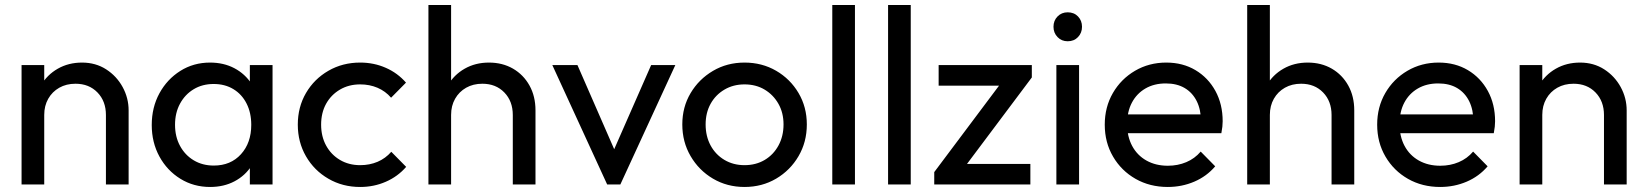

<svg xmlns="http://www.w3.org/2000/svg" viewBox="-20 -734 6549 764"><path d="M401.5 0V-276.5Q401.5 -331.2 367.9 -366Q334.2 -400.8 280.4 -400.8Q243.8 -400.8 215.8 -384.9Q187.8 -369 171.9 -341Q156 -313 156 -276.8L118.5 -297.8Q118.5 -352 142.9 -394.1Q167.2 -436.2 209.9 -460.6Q252.6 -485 306.5 -485Q360.5 -485 402.4 -458.1Q444.2 -431.2 468 -387.6Q491.8 -344 491.8 -294.5V0ZM65.8 0V-475H156V0Z M816.2 10Q750.5 10 697.8 -22.6Q645 -55.2 614.4 -111.1Q583.8 -167 583.8 -236.5Q583.8 -306.8 614.4 -362.8Q645 -418.8 697.6 -451.9Q750.2 -485 815.8 -485Q870.2 -485 912.8 -462.5Q955.2 -440 981.1 -400.2Q1007 -360.5 1009.8 -309V-166.2Q1006.8 -114.8 981.2 -74.9Q955.8 -35 913.1 -12.5Q870.5 10 816.2 10ZM830.8 -75.2Q898 -75.2 938.9 -120.4Q979.8 -165.5 979.8 -237.2Q979.8 -285.5 961.1 -322.1Q942.5 -358.8 908.9 -379.2Q875.2 -399.8 830.2 -399.8Q785.2 -399.8 750.8 -379Q716.2 -358.2 696.4 -321.6Q676.5 -285 676.5 -237.5Q676.5 -190 696.4 -153.4Q716.2 -116.8 751 -96Q785.8 -75.2 830.8 -75.2ZM974.2 0V-127.5L990.8 -243.8L974.2 -358.5V-475H1064.5V0Z M1413.2 10Q1343.2 10 1286.8 -22.8Q1230.2 -55.5 1197.6 -112Q1165 -168.5 1165 -238Q1165 -308 1197.6 -363.9Q1230.2 -419.8 1286.8 -452.4Q1343.2 -485 1413.2 -485Q1467.8 -485 1515 -464.2Q1562.2 -443.5 1595.5 -405.2L1536.2 -345.2Q1513.8 -371.2 1482.1 -384.8Q1450.5 -398.2 1413.2 -398.2Q1368 -398.2 1332.8 -377.5Q1297.5 -356.8 1277.6 -321Q1257.8 -285.2 1257.8 -238Q1257.8 -191.2 1277.6 -154.9Q1297.5 -118.5 1332.8 -97.6Q1368 -76.8 1413.2 -76.8Q1450.8 -76.8 1482.5 -90.2Q1514.2 -103.8 1537 -130L1596.2 -70Q1562.8 -31.5 1515.2 -10.8Q1467.8 10 1413.2 10Z M2020.5 0V-276.5Q2020.5 -331.2 1986.9 -366Q1953.2 -400.8 1899.4 -400.8Q1862.8 -400.8 1834.8 -384.9Q1806.8 -369 1790.9 -341Q1775 -313 1775 -276.8L1737.5 -297.8Q1737.5 -352 1761.9 -394.1Q1786.2 -436.2 1828.9 -460.6Q1871.6 -485 1925.5 -485Q1979.5 -485 2021.4 -460.8Q2063.2 -436.5 2087 -393.6Q2110.8 -350.8 2110.8 -294.5V0ZM1684.8 0V-714H1775V0Z M2396 0 2177.8 -475H2277.8L2453 -73.8H2394.8L2571 -475H2667.2L2448.5 0Z M2942.5 10Q2873.2 10 2817.1 -23.1Q2761 -56.2 2728 -112.8Q2695 -169.2 2695 -238.8Q2695 -308 2728 -363.5Q2761 -419 2817.1 -452Q2873.2 -485 2942.5 -485Q3012.2 -485 3068.4 -452.4Q3124.5 -419.8 3157.5 -363.9Q3190.5 -308 3190.5 -238.8Q3190.5 -169 3157.5 -112.6Q3124.5 -56.2 3068.4 -23.1Q3012.2 10 2942.5 10ZM2942.5 -76.8Q2987.8 -76.8 3022.9 -97.6Q3058 -118.5 3077.9 -155.4Q3097.8 -192.2 3097.8 -239Q3097.8 -285.2 3077.5 -321Q3057.2 -356.8 3022.5 -377.5Q2987.8 -398.2 2942.5 -398.2Q2898 -398.2 2862.8 -377.5Q2827.5 -356.8 2807.6 -321Q2787.8 -285.2 2787.8 -238.8Q2787.8 -192 2807.6 -155.2Q2827.5 -118.5 2862.8 -97.6Q2898 -76.8 2942.5 -76.8Z M3291.8 0V-714H3382V0Z M3513.8 0V-714H3604V0Z M3697.5 -49.2 3979.8 -425.8H4085.8L3803.5 -49.2ZM3697.5 0V-49.2L3777.8 -81.8H4080V0ZM3715 -393.2V-475H4085.8V-425.8L4003 -393.2Z M4183.5 0V-475H4273.8V0ZM4228.5 -569.8Q4204.2 -569.8 4188.1 -586.5Q4172 -603.2 4172 -627.5Q4172 -652 4188.1 -668.5Q4204.2 -685 4228.5 -685Q4253.8 -685 4269.6 -668.5Q4285.5 -652 4285.5 -627.5Q4285.5 -603.2 4269.6 -586.5Q4253.8 -569.8 4228.5 -569.8Z M4626.8 10Q4555.5 10 4498.8 -22.2Q4442 -54.5 4409 -110.9Q4376 -167.2 4376 -237.8Q4376 -308 4408.4 -363.9Q4440.8 -419.8 4496.5 -452.4Q4552.2 -485 4620.8 -485Q4686.5 -485 4737 -454.9Q4787.5 -424.8 4816.4 -372Q4845.2 -319.2 4845.2 -251.5Q4845.2 -241.5 4844 -230Q4842.8 -218.5 4840 -204H4439.2V-278.8H4792.2L4759.2 -250Q4758.8 -297.8 4742 -331.5Q4725.2 -365.2 4694.2 -383.6Q4663.2 -402 4619 -402Q4572.5 -402 4537.9 -381.9Q4503.2 -361.8 4484.1 -325.8Q4465 -289.8 4465 -240.5Q4465 -190.8 4485.1 -153.2Q4505.2 -115.8 4542 -95.1Q4578.8 -74.5 4627 -74.5Q4666.8 -74.5 4700.5 -88.8Q4734.2 -103 4757.8 -130.8L4815.5 -72.2Q4781.5 -32.2 4732.1 -11.1Q4682.8 10 4626.8 10Z M5278.5 0V-276.5Q5278.5 -331.2 5244.9 -366Q5211.2 -400.8 5157.4 -400.8Q5120.8 -400.8 5092.8 -384.9Q5064.8 -369 5048.9 -341Q5033 -313 5033 -276.8L4995.5 -297.8Q4995.5 -352 5019.9 -394.1Q5044.2 -436.2 5086.9 -460.6Q5129.6 -485 5183.5 -485Q5237.5 -485 5279.4 -460.8Q5321.2 -436.5 5345 -393.6Q5368.8 -350.8 5368.8 -294.5V0ZM4942.8 0V-714H5033V0Z M5710.8 10Q5639.5 10 5582.8 -22.2Q5526 -54.5 5493 -110.9Q5460 -167.2 5460 -237.8Q5460 -308 5492.4 -363.9Q5524.8 -419.8 5580.5 -452.4Q5636.2 -485 5704.8 -485Q5770.5 -485 5821 -454.9Q5871.5 -424.8 5900.4 -372Q5929.2 -319.2 5929.2 -251.5Q5929.2 -241.5 5928 -230Q5926.8 -218.5 5924 -204H5523.2V-278.8H5876.2L5843.2 -250Q5842.8 -297.8 5826 -331.5Q5809.2 -365.2 5778.2 -383.6Q5747.2 -402 5703 -402Q5656.5 -402 5621.9 -381.9Q5587.2 -361.8 5568.1 -325.8Q5549 -289.8 5549 -240.5Q5549 -190.8 5569.1 -153.2Q5589.2 -115.8 5626 -95.1Q5662.8 -74.5 5711 -74.5Q5750.8 -74.5 5784.5 -88.8Q5818.2 -103 5841.8 -130.8L5899.5 -72.2Q5865.5 -32.2 5816.1 -11.1Q5766.8 10 5710.8 10Z M6362.5 0V-276.5Q6362.5 -331.2 6328.9 -366Q6295.2 -400.8 6241.4 -400.8Q6204.8 -400.8 6176.8 -384.9Q6148.8 -369 6132.9 -341Q6117 -313 6117 -276.8L6079.5 -297.8Q6079.5 -352 6103.9 -394.1Q6128.2 -436.2 6170.9 -460.6Q6213.6 -485 6267.5 -485Q6321.5 -485 6363.4 -458.1Q6405.2 -431.2 6429 -387.6Q6452.8 -344 6452.8 -294.5V0ZM6026.8 0V-475H6117V0Z"/></svg>

Font: Outfit Thin
Style: Regular
Weight: 100
Designer: Rodrigo Fuenzalida
Foundry: fragTYPE
Version: Version 1.000